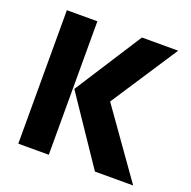

<svg xmlns="http://www.w3.org/2000/svg" viewBox="-121 -793 904 911"><g transform="rotate(20 331.0 -337.0)"><path d="M219 0H65V-674H219ZM645 0H452L226 -335L444 -674H627L406 -337Z"/></g></svg>

Font: Hind Mysuru
Style: Bold
Weight: 700
Designer: Manushi Parikh, Hitesh Malaviya
Foundry: Indian Type Foundry
Version: Version 0.703;PS 1.0;hotconv 1.0.86;makeotf.lib2.5.63406